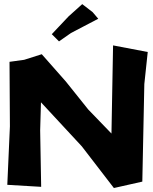

<svg xmlns="http://www.w3.org/2000/svg" viewBox="-20 -901 744 936"><path d="M380.9 -880.9 314.5 -821.3 232.4 -734.4 267.6 -699.2 326.2 -740.2 459 -809.6 431.6 -841.8ZM15.6 0 180.7 9.8 175.8 -265.6 179.7 -402.3 378.9 -187.5 535.2 15.6 673.8 -15.6 683.6 -491.2 700.2 -647.5 531.2 -679.7 523.4 -250 410.2 -367.2 300.8 -503.9 183.6 -636.7 97.7 -609.4 26.4 -599.6 28.3 -285.2Z"/></svg>

Font: MaokenAssortedSans-Lite
Style: Lite
Weight: 400
Version: Version 1.400